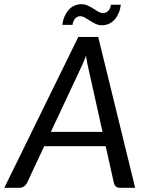

<svg xmlns="http://www.w3.org/2000/svg" viewBox="-52 -892 690 912"><path d="M590 0H518Q505.5 0 498.5 -6.2Q491.5 -12.5 489 -22.5L450 -197.5H158L76 -22.5Q71.5 -13.5 62.2 -6.8Q53 0 41.5 0H-31.5L320 -716.5H414.5ZM189.5 -265.5H435L369 -562Q366 -575 362.5 -591.5Q359 -608 356.5 -627Q349.5 -608 342.2 -591.2Q335 -574.5 328.5 -561.5ZM437 -830Q452 -830 462.2 -840.5Q472.5 -851 475 -869.5H522Q519.5 -848.5 512 -830.8Q504.5 -813 493 -799.8Q481.5 -786.5 466 -779.2Q450.5 -772 432 -772Q416 -772 402 -778.8Q388 -785.5 375.5 -793.5Q363 -801.5 351.5 -808.2Q340 -815 329.5 -815Q314.5 -815 304.8 -803.8Q295 -792.5 292.5 -774H244Q246.5 -795 254.2 -813Q262 -831 273.5 -844.2Q285 -857.5 300.5 -864.8Q316 -872 334.5 -872Q351 -872 365 -865.5Q379 -859 391.5 -851Q404 -843 415.2 -836.5Q426.5 -830 437 -830Z"/></svg>

Font: LatoHex
Style: Italic
Weight: 400
Italic angle: -7°
Designer: Lukasz Dziedzic
Foundry: tyPoland Lukasz Dziedzic
Version: Version 1.104; Western+Polish opensource